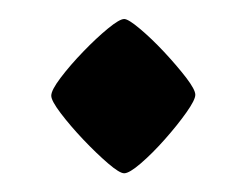

<svg xmlns="http://www.w3.org/2000/svg" viewBox="-20 -358 261 203"><path d="M111.3 -337.9Q115.7 -337.9 127.9 -327.6Q140.1 -317.4 153.6 -303Q167 -288.6 176.8 -275.9Q186.5 -263.2 186.5 -257.8Q186.5 -252.4 177 -239Q167.5 -225.6 154.3 -210.7Q141.1 -195.8 128.9 -185.3Q116.7 -174.8 111.3 -174.8Q106.4 -174.8 94.2 -185.3Q82 -195.8 68.1 -210.4Q54.2 -225.1 44.2 -238.3Q34.2 -251.5 34.2 -256.8Q34.2 -262.7 44.2 -275.9Q54.2 -289.1 68.1 -303.5Q82 -317.9 94.2 -327.9Q106.4 -337.9 111.3 -337.9Z"/></svg>

Font: Lateef SemiBold
Style: Regular
Weight: 600
Designer: SIL International
Foundry: SIL International
Version: Version 4.200